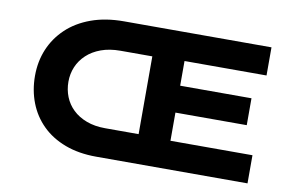

<svg xmlns="http://www.w3.org/2000/svg" viewBox="-74 -836 1511 973"><g transform="rotate(10 682.0 -350.0)"><path d="M471 0Q380.9 0 310.5 -26.5Q240.1 -53 192.1 -100.5Q144 -148 119.2 -212Q94.4 -276 94.4 -350Q94.4 -424 120.7 -487Q147 -550 197.6 -598Q248.1 -646 322 -673Q395.9 -700 491 -700H1249.7V-555.2H827.7V-428.2H1194.7V-289.8H827.7V-144.8H1249.7V0ZM266.4 -350Q266.4 -309.3 280.8 -272.9Q295.2 -236.6 323.8 -209.1Q352.3 -181.6 394.4 -165.8Q436.4 -149.9 490.6 -149.9H662.9V-550.1H499.2Q442.8 -550.1 399.6 -534.2Q356.3 -518.4 326.4 -490.4Q296.5 -462.4 281.5 -426.6Q266.4 -390.7 266.4 -350Z"/></g></svg>

Font: Lexend Mega
Style: Regular
Weight: 400
Designer: Bonnie Shaver-Troup, Thomas Jockin
Foundry: Lexend
Version: Version 1.007